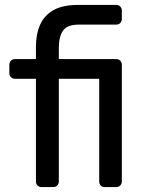

<svg xmlns="http://www.w3.org/2000/svg" viewBox="-20 -760 589 780"><path d="M149 0Q139 0 132.5 -6.5Q126 -13 126 -23V-440H41Q31 -440 24.5 -446.5Q18 -453 18 -463V-497Q18 -507 24.5 -513.5Q31 -520 41 -520H126V-570Q126 -621 143 -659.5Q160 -698 197.5 -719Q235 -740 298 -740H452Q462 -740 468.5 -733.5Q475 -727 475 -717V-683Q475 -673 468.5 -666.5Q462 -660 452 -660H300Q253 -660 236 -635.5Q219 -611 219 -565V-520H452Q462 -520 468.5 -513.5Q475 -507 475 -497V-23Q475 -13 468.5 -6.5Q462 0 452 0H406Q395 0 389 -6.5Q383 -13 383 -23V-440H219V-23Q219 -13 212.5 -6.5Q206 0 196 0Z"/></svg>

Font: Rubik Light
Style: Regular
Weight: 400
Version: Version 2.101